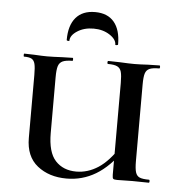

<svg xmlns="http://www.w3.org/2000/svg" viewBox="-50 -704 704 763"><g transform="rotate(5 302.5 -322.5)"><path d="M368 -456Q365 -456 365 -462Q365 -468 368 -468L413 -467Q451 -465 472 -465Q493 -465 527 -467L572 -468Q575 -468 575 -462Q575 -456 572 -456Q546 -456 533.5 -450.5Q521 -445 516.5 -431Q512 -417 512 -387V-81Q512 -51 516.5 -36.5Q521 -22 533 -17Q545 -12 570 -12Q573 -12 573 -6Q573 0 570 0L505 -1L444 0Q432 0 428.5 -3Q425 -6 425 -19V-385Q425 -415 421 -429.5Q417 -444 405 -450Q393 -456 368 -456ZM243 12Q173 12 126.5 -25Q80 -62 80 -136V-387Q80 -417 76.5 -431Q73 -445 63.5 -450.5Q54 -456 33 -456Q31 -456 31 -462Q31 -468 33 -468L72 -467Q106 -465 124 -465Q147 -465 185 -467L226 -468Q228 -468 228 -462Q228 -456 226 -456Q200 -456 187 -450Q174 -444 169.5 -429.5Q165 -415 165 -385V-163Q165 -86 196 -52.5Q227 -19 279 -19Q325 -19 366.5 -46Q408 -73 448 -135L462 -122Q413 -52 359.5 -20Q306 12 243 12ZM196 -537Q196 -595 222.5 -626Q249 -657 299 -657Q349 -657 375 -626Q401 -595 401 -537Q401 -534 395.5 -533.5Q390 -533 390 -535Q390 -556 363 -573.5Q336 -591 299 -591Q261 -591 234 -573.5Q207 -556 207 -535Q207 -533 201.5 -533.5Q196 -534 196 -537Z"/></g></svg>

Font: Cormorant Unicase SemiBold
Style: Regular
Weight: 600
Designer: Christian Thalmann (Catharsis Fonts)
Foundry: Catharsis Fonts
Version: Version 4.000